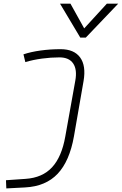

<svg xmlns="http://www.w3.org/2000/svg" viewBox="-20 -797 667 1051"><path d="M14.6 234.4 12.7 189.5 120.1 182.1Q212.4 175.8 265.1 118.7Q317.9 61.5 337.4 -49.8L392.1 -355Q403.3 -416 380.6 -449.5Q357.9 -482.9 305.7 -482.9Q258.8 -482.9 209.7 -476.3Q160.6 -469.7 118.7 -457L108.4 -499.5Q148.9 -513.2 202.1 -520.5Q255.4 -527.8 311.5 -527.8Q385.7 -527.8 418.7 -482.4Q451.7 -437 437.5 -354L384.8 -50.8Q360.8 85 295.7 154.1Q230.5 223.1 117.2 229ZM419.4 -591.3 308.6 -776.9H365.7L440.9 -641.6L564.9 -776.9H627L449.7 -591.3Z"/></svg>

Font: Cascadia Mono ExtraLight
Style: Italic
Weight: 200
Italic angle: -10°
Monospace: yes
Designer: Aaron Bell
Foundry: Saja Typeworks
Version: Version 2404.023; ttfautohint (v1.8.4)